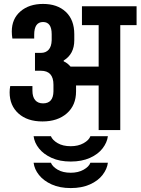

<svg xmlns="http://www.w3.org/2000/svg" viewBox="-20 -662 715 977"><path d="M29 0ZM675 -534H592V0H482V-227H367V-197Q367 -126 320 -85Q273 -44 196 -44Q119 -44 74 -84.5Q29 -125 29 -192Q29 -208 32 -224H145V-201Q145 -169 159 -152.5Q173 -136 199 -136Q251 -136 252 -197V-231Q252 -302 188 -302H158V-393H189Q213 -393 227.5 -409Q242 -425 243 -457V-488Q243 -550 199 -550Q154 -550 154 -485V-466H43Q40 -484 40 -502Q40 -566 84 -604Q128 -642 199 -642Q272 -642 315 -601.5Q358 -561 358 -488V-457Q358 -387 304 -354V-350Q324 -341 339 -323H482V-534H397V-630H675ZM529 31ZM340 160Q284 160 243 141.5Q202 123 178.5 93.5Q155 64 151 31H239Q247 51 273.5 66.5Q300 82 340 82Q378 82 405.5 66.5Q433 51 440 31H529Q525 63 502 93Q479 123 437.5 141.5Q396 160 340 160ZM340 295Q284 295 243 276.5Q202 258 178.5 228.5Q155 199 151 166H239Q247 186 273.5 201.5Q300 217 340 217Q378 217 405.5 201.5Q433 186 440 166H529Q525 198 502 228Q479 258 437.5 276.5Q396 295 340 295Z"/></svg>

Font: Pragati Narrow
Style: Bold
Weight: 700
Designer: Hector Gatti, Marcela Romero, Pablo Cosgaya and Nicolas Silva
Foundry: Omnibus-Type
Version: Version 1.010; ttfautohint (v1.3)